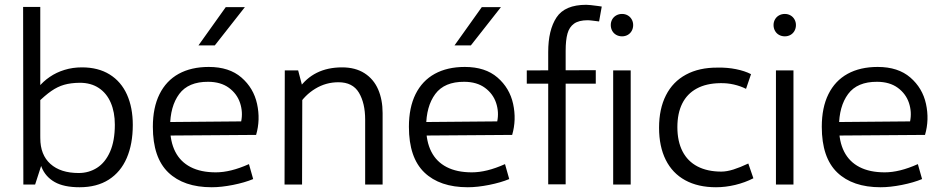

<svg xmlns="http://www.w3.org/2000/svg" viewBox="-20 -769 3916 800"><path d="M311.8 11.2Q246.2 11.2 207.9 -10.5Q169.7 -32.2 153.6 -71.7Q137.6 -111.2 138.5 -171.9L147.5 -239.5L147.9 -193.1Q147.9 -124 190 -86.1Q232.1 -48.1 307.9 -48.1Q350.2 -48.1 384.3 -69.8Q418.5 -91.6 438.5 -136.7Q458.5 -181.9 458.5 -249.5Q458.5 -301.5 441.5 -341Q424.6 -380.5 391.7 -402.3Q358.9 -424.1 312.5 -424.1Q274.9 -423.7 247.4 -415.8Q220 -408 193.8 -389.8Q167.6 -371.7 133.9 -338.4L139 -404.1Q159.7 -429.7 187.3 -448.5Q214.8 -467.4 248.8 -477.8Q282.7 -488.3 321.4 -488.3Q389.3 -488.3 437 -458.7Q484.6 -429.1 509 -375Q533.3 -320.9 533.3 -248.5Q533.3 -168.9 508.1 -110.6Q482.9 -52.2 433.2 -20.5Q383.5 11.2 311.8 11.2ZM76.3 -740.2H147.8V-112.8L152.1 -79.7L126.3 0H77.3Z M862.1 11.2Q745.5 11.2 681.2 -50.5Q616.9 -112.3 616.9 -240.7Q616.9 -320.8 644.7 -376.7Q672.4 -432.6 724.6 -461.4Q776.9 -490.1 849.9 -490.1Q935.1 -490.1 985.9 -446.1Q1036.7 -402.1 1051.1 -336.1Q1065.6 -270 1047.1 -206.9L649.2 -204L653.6 -260.3L984.9 -263.2Q992.8 -302.1 980.2 -340.2Q967.5 -378.3 933.8 -403.1Q900 -427.9 847.7 -428.2Q764.9 -428.7 726.8 -377.4Q688.7 -326 688.7 -240.2Q688.7 -179.3 710.2 -137.1Q731.7 -94.8 774.2 -72.9Q816.8 -50.9 879.2 -50.9Q909.7 -50.9 943.9 -59.3Q978.1 -67.7 1017.3 -85.2L1034.9 -22.9Q999.9 -8.3 950.9 1.5Q901.9 11.2 862.1 11.2ZM920.7 -739.4H1000.4L875 -579.8H806.9Z M1501.5 -270.5Q1501.5 -339.2 1475.5 -382.8Q1449.5 -426.3 1390.1 -426.3Q1338 -426.3 1293.9 -399.5Q1249.8 -372.8 1222 -327.6L1223.3 -397.5Q1285.4 -488.3 1405.3 -488.3Q1460.7 -488.3 1498.8 -463.9Q1536.9 -439.5 1555.6 -396.5Q1574.2 -353.5 1574.2 -297.9V0H1501.5ZM1166.6 -475.6H1222.3L1239.6 -409.7L1238.6 0H1165.6Z M1929 11.2Q1812.4 11.2 1748.1 -50.5Q1683.8 -112.3 1683.8 -240.7Q1683.8 -320.8 1711.5 -376.7Q1739.3 -432.6 1791.5 -461.4Q1843.8 -490.1 1916.7 -490.1Q2002 -490.1 2052.8 -446.1Q2103.6 -402.1 2118 -336.1Q2132.4 -270 2114 -206.9L1716.1 -204L1720.5 -260.3L2051.8 -263.2Q2059.7 -302.1 2047.1 -340.2Q2034.4 -378.3 2000.7 -403.1Q1966.9 -427.9 1914.6 -428.2Q1831.8 -428.7 1793.7 -377.4Q1755.6 -326 1755.6 -240.2Q1755.6 -179.3 1777.1 -137.1Q1798.6 -94.8 1841.1 -72.9Q1883.7 -50.9 1946 -50.9Q1976.6 -50.9 2010.8 -59.3Q2045 -67.7 2084.2 -85.2L2101.8 -22.9Q2066.8 -8.3 2017.8 1.5Q1968.8 11.2 1929 11.2ZM1987.5 -739.4H2067.3L1941.9 -579.8H1873.8Z M2264.2 -552.2Q2264.2 -644 2298.9 -696.5Q2333.7 -749 2422.6 -749Q2435.5 -749 2471.1 -744.1L2487.3 -741.7L2476.2 -679.6L2456.4 -682.1Q2436.9 -684.7 2429 -684.7Q2391.9 -684.7 2372 -670.5Q2352.1 -656.3 2344.5 -629.1Q2336.9 -601.9 2336.9 -557.1V-1H2264.2ZM2174.9 -475.6 2462.4 -476.6V-420.5H2174.9Z M2571.8 -617.6Q2558.6 -617.6 2547.8 -623.6Q2537 -629.6 2530.9 -640.5Q2524.9 -651.4 2524.9 -664.6Q2524.9 -677.6 2530.9 -688.2Q2537 -698.9 2547.8 -704.9Q2558.6 -710.9 2571.8 -710.9Q2585 -710.9 2595.5 -704.9Q2606.1 -698.9 2612.1 -688.2Q2618.2 -677.6 2618.2 -664.5Q2618.2 -651.4 2612.2 -640.5Q2606.2 -629.6 2595.6 -623.6Q2585 -617.6 2571.8 -617.6ZM2534.9 -475.6H2607.9V0H2534.9Z M2963.3 11.2Q2888.3 11.2 2835 -18Q2781.7 -47.2 2753.9 -103Q2726.1 -158.7 2726.1 -236.8Q2726.1 -315.6 2754.8 -372Q2783.4 -428.5 2838.3 -458.1Q2893.1 -487.8 2970.1 -487.3Q3010 -488.2 3046.8 -480.8Q3083.5 -473.4 3109.3 -460L3088.5 -398.8Q3065.4 -410.5 3037.5 -416.9Q3009.6 -423.2 2980.6 -422.5Q2923.1 -421.8 2883.1 -400.1Q2843 -378.4 2822.7 -337.7Q2802.4 -297 2802.4 -239.3Q2802.4 -180.2 2823.8 -138.5Q2845.2 -96.8 2886.4 -75.4Q2927.6 -54 2985.7 -54Q3007.9 -54 3035.8 -62.7Q3063.6 -71.5 3097.7 -87.6H3098L3119.1 -26.2Q3084.1 -8.3 3043.4 1.5Q3002.7 11.2 2963.3 11.2Z M3250 -617.6Q3236.9 -617.6 3226 -623.6Q3215.2 -629.6 3209.2 -640.5Q3203.1 -651.4 3203.1 -664.6Q3203.1 -677.6 3209.2 -688.2Q3215.2 -698.9 3226 -704.9Q3236.9 -710.9 3250 -710.9Q3263.2 -710.9 3273.7 -704.9Q3284.3 -698.9 3290.3 -688.2Q3296.4 -677.6 3296.4 -664.5Q3296.4 -651.4 3290.4 -640.5Q3284.4 -629.6 3273.8 -623.6Q3263.2 -617.6 3250 -617.6ZM3213.1 -475.6H3286.1V0H3213.1Z M3649.2 11.2Q3532.6 11.2 3468.3 -50.5Q3404.1 -112.3 3404.1 -240.7Q3404.1 -320.8 3431.8 -376.7Q3459.5 -432.6 3511.7 -461.4Q3564 -490.1 3637 -490.1Q3722.2 -490.1 3773 -446.1Q3823.9 -402.1 3838.3 -336.1Q3852.7 -270 3834.2 -206.9L3436.3 -204L3440.7 -260.3L3772 -263.2Q3779.9 -302.1 3767.3 -340.2Q3754.6 -378.3 3720.9 -403.1Q3687.1 -427.9 3634.8 -428.2Q3552 -428.7 3513.9 -377.4Q3475.8 -326 3475.8 -240.2Q3475.8 -179.3 3497.3 -137.1Q3518.8 -94.8 3561.3 -72.9Q3603.9 -50.9 3666.3 -50.9Q3696.8 -50.9 3731 -59.3Q3765.3 -67.7 3804.4 -85.2L3822 -22.9Q3787 -8.3 3738 1.5Q3689 11.2 3649.2 11.2Z"/></svg>

Font: DavidDev Light
Style: Regular
Weight: 300
Designer: David.dev
Foundry: David.dev
Version: Version 1.001;FEAKit 1.0